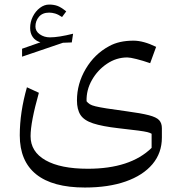

<svg xmlns="http://www.w3.org/2000/svg" viewBox="-20 -589 798 849"><path d="M644 -309.6Q611.8 -320.8 583.5 -327.9Q555.2 -335 543 -335Q494.6 -335 453.1 -307.1Q411.6 -279.3 386.5 -235.1Q361.3 -190.9 362.8 -141.1Q369.1 -133.3 377.2 -128.2Q385.3 -123 402.3 -118.9Q419.4 -114.7 451.4 -109.6Q483.4 -104.5 538.1 -97.2Q604 -88.4 637.9 -79.6Q671.9 -70.8 683.8 -57.6Q695.8 -44.4 695.8 -22V19.5Q695.8 87.4 654.1 137Q612.3 186.5 535.9 213.4Q459.5 240.2 355.5 240.2Q212.9 240.2 140.1 181.9Q67.4 123.5 67.4 9.3Q67.4 -92.3 99.1 -203.1L151.9 -178.7Q115.2 -48.8 115.2 13.2Q115.2 82 181.4 119.6Q247.6 157.2 368.2 157.2Q556.2 157.2 650.4 64.9V2.4Q643.1 -2 631.3 -4.9Q619.6 -7.8 590.8 -11.7Q562 -15.6 503.9 -22Q431.6 -30.3 391.6 -43.5Q351.6 -56.6 335.9 -80.8Q320.3 -105 320.3 -145Q320.3 -218.8 359.1 -284.4Q397.9 -350.1 462.4 -384.8Q505.9 -409.2 570.3 -409.2Q614.3 -409.2 670.4 -381.8ZM136.7 -471.7Q136.7 -450.7 156 -437.3Q175.3 -423.8 200.7 -423.8Q238.8 -423.8 303.2 -439.9L297.4 -401.4L258.3 -399.9L77.6 -338.4V-373.5L158.7 -401.9Q136.2 -408.7 124.8 -425.3Q113.3 -441.9 113.3 -465.3Q113.3 -492.2 125.2 -515.9Q137.2 -539.6 156.5 -554.2Q175.8 -568.8 197.3 -568.8Q217.3 -568.8 233.4 -563.2Q249.5 -557.6 272.9 -538.6L254.4 -513.7Q237.8 -524.9 224.1 -529.1Q210.4 -533.2 197.3 -533.2Q168 -533.2 152.3 -514.9Q136.7 -496.6 136.7 -471.7Z"/></svg>

Font: Pinar DS1 Regular
Style: Regular
Weight: 400
Designer: Amin Abedi
Version: Version 3.000